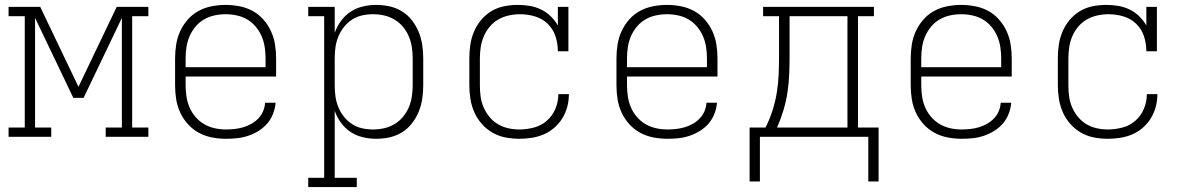

<svg xmlns="http://www.w3.org/2000/svg" viewBox="-20 -558 4840 783"><path d="M15 0V-38H81V-492H15V-530H144L300 -204L456 -530H585V-492H519V-38H585V0H411V-38H477V-485L321 -159H279L123 -485V-38H189V0Z M902 8Q873 8 844.5 2.5Q816 -3 791 -16.5Q766 -30 746.5 -51.5Q727 -73 715 -99Q703 -125 698.5 -153Q694 -181 694 -210V-320Q694 -348 698.5 -376.5Q703 -405 715 -431Q727 -457 746 -478.5Q765 -500 790 -513.5Q815 -527 843.5 -532.5Q872 -538 900 -538Q928 -538 956.5 -532.5Q985 -527 1010 -513.5Q1035 -500 1054 -478.5Q1073 -457 1085 -431Q1097 -405 1101.5 -376.5Q1106 -348 1106 -320V-246H737V-210Q737 -187 740.5 -164Q744 -141 753 -120Q762 -99 777.5 -81Q793 -63 813 -51.5Q833 -40 855.5 -35Q878 -30 902 -30Q919 -30 937 -32Q955 -34 972 -39Q989 -44 1005 -53Q1021 -62 1033.5 -75Q1046 -88 1053 -104.5Q1060 -121 1061 -139H1104Q1102 -116 1093.5 -94Q1085 -72 1070 -54.5Q1055 -37 1035 -24.5Q1015 -12 993 -4.5Q971 3 948 5.5Q925 8 902 8ZM1063 -284V-320Q1063 -343 1059.5 -366Q1056 -389 1047 -410Q1038 -431 1023 -449Q1008 -467 988.5 -478.5Q969 -490 946 -495Q923 -500 900 -500Q877 -500 854 -495Q831 -490 811.5 -478.5Q792 -467 777 -449Q762 -431 753 -410Q744 -389 740.5 -366Q737 -343 737 -320V-284Z M1237 205V167H1302V-492H1237V-530H1345V-424Q1354 -450 1370.5 -472.5Q1387 -495 1409.5 -510Q1432 -525 1459.5 -531.5Q1487 -538 1514 -538Q1542 -538 1569 -532Q1596 -526 1619.5 -511.5Q1643 -497 1660 -475Q1677 -453 1687.5 -427.5Q1698 -402 1702 -374.5Q1706 -347 1706 -320V-210Q1706 -183 1702 -155.5Q1698 -128 1687.5 -102.5Q1677 -77 1660 -55Q1643 -33 1619.5 -18.5Q1596 -4 1569 2Q1542 8 1514 8Q1487 8 1459.5 1.5Q1432 -5 1409.5 -20Q1387 -35 1370.5 -57.5Q1354 -80 1345 -106V167H1435V205ZM1501 -30Q1524 -30 1546.5 -35Q1569 -40 1589 -52Q1609 -64 1623.5 -81.5Q1638 -99 1647 -120Q1656 -141 1659.5 -164Q1663 -187 1663 -210V-320Q1663 -343 1659.5 -366Q1656 -389 1647 -410Q1638 -431 1623.5 -448.5Q1609 -466 1589 -478Q1569 -490 1546.5 -495Q1524 -500 1501 -500Q1478 -500 1456 -495Q1434 -490 1415 -477.5Q1396 -465 1382 -447Q1368 -429 1359.5 -408Q1351 -387 1348 -365Q1345 -343 1345 -320V-210Q1345 -187 1348 -165Q1351 -143 1359.5 -122Q1368 -101 1382 -83Q1396 -65 1415 -52.5Q1434 -40 1456 -35Q1478 -30 1501 -30Z M2098 8Q2069 8 2041 2.5Q2013 -3 1988.5 -17Q1964 -31 1945 -52.5Q1926 -74 1914.5 -100Q1903 -126 1898.5 -154Q1894 -182 1894 -210V-320Q1894 -348 1898 -375.5Q1902 -403 1913 -429Q1924 -455 1942 -476.5Q1960 -498 1984 -512.5Q2008 -527 2036 -532.5Q2064 -538 2092 -538Q2116 -538 2140 -534Q2164 -530 2186 -519.5Q2208 -509 2225.5 -492Q2243 -475 2255 -454V-530H2298V-349H2255Q2255 -380 2245.5 -409.5Q2236 -439 2214 -460.5Q2192 -482 2162 -491Q2132 -500 2101 -500Q2078 -500 2055 -495Q2032 -490 2012 -478.5Q1992 -467 1977 -449Q1962 -431 1953 -410Q1944 -389 1940.5 -366Q1937 -343 1937 -320V-210Q1937 -187 1940 -164.5Q1943 -142 1952 -121Q1961 -100 1975.5 -82Q1990 -64 2010 -52Q2030 -40 2052.5 -35Q2075 -30 2098 -30Q2128 -30 2158 -38Q2188 -46 2210.5 -66Q2233 -86 2245 -114.5Q2257 -143 2257 -174H2300Q2300 -148 2293.5 -123Q2287 -98 2273.5 -76Q2260 -54 2240.5 -37Q2221 -20 2197.5 -10Q2174 0 2148.5 4Q2123 8 2098 8Z M2702 8Q2673 8 2644.5 2.5Q2616 -3 2591 -16.5Q2566 -30 2546.5 -51.5Q2527 -73 2515 -99Q2503 -125 2498.5 -153Q2494 -181 2494 -210V-320Q2494 -348 2498.5 -376.5Q2503 -405 2515 -431Q2527 -457 2546 -478.5Q2565 -500 2590 -513.5Q2615 -527 2643.5 -532.5Q2672 -538 2700 -538Q2728 -538 2756.5 -532.5Q2785 -527 2810 -513.5Q2835 -500 2854 -478.5Q2873 -457 2885 -431Q2897 -405 2901.5 -376.5Q2906 -348 2906 -320V-246H2537V-210Q2537 -187 2540.5 -164Q2544 -141 2553 -120Q2562 -99 2577.5 -81Q2593 -63 2613 -51.5Q2633 -40 2655.5 -35Q2678 -30 2702 -30Q2719 -30 2737 -32Q2755 -34 2772 -39Q2789 -44 2805 -53Q2821 -62 2833.5 -75Q2846 -88 2853 -104.5Q2860 -121 2861 -139H2904Q2902 -116 2893.5 -94Q2885 -72 2870 -54.5Q2855 -37 2835 -24.5Q2815 -12 2793 -4.5Q2771 3 2748 5.5Q2725 8 2702 8ZM2863 -284V-320Q2863 -343 2859.5 -366Q2856 -389 2847 -410Q2838 -431 2823 -449Q2808 -467 2788.5 -478.5Q2769 -490 2746 -495Q2723 -500 2700 -500Q2677 -500 2654 -495Q2631 -490 2611.5 -478.5Q2592 -467 2577 -449Q2562 -431 2553 -410Q2544 -389 2540.5 -366Q2537 -343 2537 -320V-284Z M3079 182H3037V-38H3102Q3119 -72 3130.5 -108Q3142 -144 3148 -181Q3154 -218 3155.5 -256Q3157 -294 3157 -331V-492H3092V-530H3544V-492H3479V-38H3563V182H3521V0H3079ZM3436 -38V-492H3200V-331Q3200 -294 3198.5 -256.5Q3197 -219 3191.5 -182Q3186 -145 3175 -108.5Q3164 -72 3149 -38Z M3902 8Q3873 8 3844.5 2.5Q3816 -3 3791 -16.5Q3766 -30 3746.5 -51.5Q3727 -73 3715 -99Q3703 -125 3698.5 -153Q3694 -181 3694 -210V-320Q3694 -348 3698.5 -376.5Q3703 -405 3715 -431Q3727 -457 3746 -478.5Q3765 -500 3790 -513.5Q3815 -527 3843.5 -532.5Q3872 -538 3900 -538Q3928 -538 3956.5 -532.5Q3985 -527 4010 -513.5Q4035 -500 4054 -478.5Q4073 -457 4085 -431Q4097 -405 4101.5 -376.5Q4106 -348 4106 -320V-246H3737V-210Q3737 -187 3740.5 -164Q3744 -141 3753 -120Q3762 -99 3777.5 -81Q3793 -63 3813 -51.5Q3833 -40 3855.5 -35Q3878 -30 3902 -30Q3919 -30 3937 -32Q3955 -34 3972 -39Q3989 -44 4005 -53Q4021 -62 4033.5 -75Q4046 -88 4053 -104.5Q4060 -121 4061 -139H4104Q4102 -116 4093.5 -94Q4085 -72 4070 -54.5Q4055 -37 4035 -24.5Q4015 -12 3993 -4.5Q3971 3 3948 5.5Q3925 8 3902 8ZM4063 -284V-320Q4063 -343 4059.5 -366Q4056 -389 4047 -410Q4038 -431 4023 -449Q4008 -467 3988.5 -478.5Q3969 -490 3946 -495Q3923 -500 3900 -500Q3877 -500 3854 -495Q3831 -490 3811.5 -478.5Q3792 -467 3777 -449Q3762 -431 3753 -410Q3744 -389 3740.5 -366Q3737 -343 3737 -320V-284Z M4498 8Q4469 8 4441 2.5Q4413 -3 4388.5 -17Q4364 -31 4345 -52.5Q4326 -74 4314.5 -100Q4303 -126 4298.5 -154Q4294 -182 4294 -210V-320Q4294 -348 4298 -375.5Q4302 -403 4313 -429Q4324 -455 4342 -476.5Q4360 -498 4384 -512.5Q4408 -527 4436 -532.5Q4464 -538 4492 -538Q4516 -538 4540 -534Q4564 -530 4586 -519.5Q4608 -509 4625.5 -492Q4643 -475 4655 -454V-530H4698V-349H4655Q4655 -380 4645.5 -409.5Q4636 -439 4614 -460.5Q4592 -482 4562 -491Q4532 -500 4501 -500Q4478 -500 4455 -495Q4432 -490 4412 -478.5Q4392 -467 4377 -449Q4362 -431 4353 -410Q4344 -389 4340.5 -366Q4337 -343 4337 -320V-210Q4337 -187 4340 -164.5Q4343 -142 4352 -121Q4361 -100 4375.5 -82Q4390 -64 4410 -52Q4430 -40 4452.5 -35Q4475 -30 4498 -30Q4528 -30 4558 -38Q4588 -46 4610.5 -66Q4633 -86 4645 -114.5Q4657 -143 4657 -174H4700Q4700 -148 4693.5 -123Q4687 -98 4673.5 -76Q4660 -54 4640.5 -37Q4621 -20 4597.5 -10Q4574 0 4548.5 4Q4523 8 4498 8Z"/></svg>

Font: Iosevka Slab XLtEx
Style: Regular
Weight: 200
Width: 7
Monospace: yes
Designer: Belleve Invis
Foundry: Belleve Invis
Version: Version 11.1.0; ttfautohint (v1.8.3)